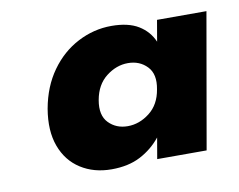

<svg xmlns="http://www.w3.org/2000/svg" viewBox="-51 -776 613 492"><g transform="rotate(-10 256.0 -530.0)"><path d="M68.2 -530Q78.3 -586.2 107.3 -626.7Q136.2 -667.2 178 -688.9Q219.7 -710.6 265.7 -710.6Q309.5 -710.6 335.9 -694.5Q362.3 -678.4 374.3 -650.5L383.8 -705.6H512.4L450.9 -354.1H322.3L331.7 -408.7Q309.6 -381.2 278.3 -364.9Q247 -348.6 203.2 -348.6Q157.2 -348.6 123 -370.5Q88.7 -392.4 73.7 -433.1Q58.7 -473.8 68.2 -530ZM352.8 -530.1Q360.2 -568.8 340.7 -589.1Q321.3 -609.4 290.8 -609.4Q260.8 -609.4 234.3 -588.8Q207.8 -568.2 200.9 -529Q194.1 -490.3 213.5 -470.3Q232.9 -450.3 262.9 -450.3Q293.4 -450.3 319.9 -470.9Q346.4 -491.4 352.8 -530.1Z"/></g></svg>

Font: Poppins Variable
Style: Italic
Weight: 100
Italic angle: -10°
Designer: Jonny Pinhorn
Foundry: Indian Type Foundry
Version: Version 6.000